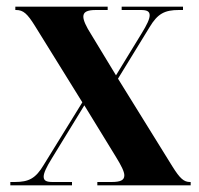

<svg xmlns="http://www.w3.org/2000/svg" viewBox="-20 -556 598 576"><path d="M11 0H196V-10H138C119 -10 111 -14 111 -26C111 -37 119 -54 135 -80L233 -240L328 -85C344 -59 353 -41 353 -30C353 -15 341 -10 314 -10H272V0H552V-10H550C532 -10 520 -20 497 -57L334 -320L429 -475C453 -515 474 -526 517 -526H529V-536H345V-526H402C421 -526 429 -522 429 -510C429 -499 421 -482 405 -456L328 -330L254 -452C238 -477 230 -495 230 -506C230 -520 241 -526 268 -526H303V-536H26V-526H28C50 -526 62 -515 85 -478L227 -249L111 -61C87 -21 67 -10 24 -10H11Z"/></svg>

Font: Noto Serif Display ExtraCondensed ExtraBold
Style: Regular
Weight: 800
Width: 2
Designer: Monotype Design Team
Foundry: Monotype Imaging Inc.
Version: Version 2.009